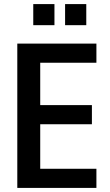

<svg xmlns="http://www.w3.org/2000/svg" viewBox="-20 -918 538 938"><path d="M64.5 0V-705H451V-611.5H176.5V-404.5H429V-311H176.5V-93.5H451V0ZM298 -795V-898H401.5V-795ZM142.5 -795V-898H246V-795Z"/></svg>

Font: Nunito Sans 12pt ExtraLight Condensed
Style: Regular
Weight: 200
Width: 3
Version: Version 3.101;gftools[0.9.27]